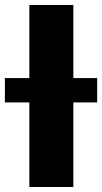

<svg xmlns="http://www.w3.org/2000/svg" viewBox="-62 -747 409 767"><path d="M55.2 -727.1H231V0H55.2ZM326.2 -337.9H-42.5V-435.1H326.2Z"/></svg>

Font: My Font
Style: Regular
Weight: 500
Designer: Rasmus Andersson
Foundry: rsms
Version: Version 0.001